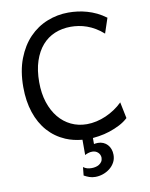

<svg xmlns="http://www.w3.org/2000/svg" viewBox="-101 -798 865 1106"><g transform="rotate(-10 331.0 -245.5)"><path d="M600.6 -68.4Q579.1 -48.3 550.3 -33.4Q521.5 -18.6 490 -8.3Q458.5 2 426.3 6.8Q407.7 9.8 390.6 11.2V46.4Q395.5 45.4 400.6 44.7Q405.8 43.9 414.1 43.9Q430.7 43.9 444.8 50Q459 56.2 469.2 67.1Q479.5 78.1 485.1 93.5Q490.7 108.9 490.7 127Q490.7 151.9 479.5 171.9Q468.3 191.9 450.2 205.8Q432.1 219.7 410.2 227.1Q388.2 234.4 366.2 234.4Q347.2 234.4 331.3 228.8Q315.4 223.1 300.3 214.8L305.2 166Q315.9 173.8 327.1 177.2Q338.4 180.7 354 180.7Q364.7 180.7 376.2 178.2Q387.7 175.8 397.2 169.9Q406.7 164.1 413.1 154.8Q419.4 145.5 419.9 131.8Q419.4 112.8 406 100.3Q392.6 87.9 372.6 87.9Q360.8 87.9 349.1 91.6Q337.4 95.2 329.6 100.1V10.7Q276.9 5.9 232.9 -12.7Q173.8 -38.1 132.3 -84.7Q90.8 -131.3 68.6 -197.8Q46.4 -264.2 46.4 -346.7Q46.4 -440.9 73.7 -512Q101.1 -583 146.7 -630.4Q192.4 -677.7 252 -701.4Q311.5 -725.1 376 -725.1Q402.3 -725.1 429.7 -721.7Q457 -718.3 484.6 -710.4Q512.2 -702.6 539.6 -689.5Q566.9 -676.3 593.3 -656.7L564 -568.8Q541 -589.4 517.1 -603.5Q493.2 -617.7 469.2 -626.2Q445.3 -634.8 421.6 -638.4Q397.9 -642.1 376 -642.1Q324.7 -642.1 281.7 -624.3Q238.8 -606.4 207.8 -570.8Q176.8 -535.2 159.2 -482.2Q141.6 -429.2 141.6 -358.9Q141.6 -293 158.9 -240.2Q176.3 -187.5 206.8 -150.4Q237.3 -113.3 279.3 -93.3Q321.3 -73.2 371.1 -73.2Q398.9 -73.2 427.5 -79.6Q456.1 -85.9 483.4 -97.9Q510.7 -109.9 535.6 -126.5Q560.5 -143.1 581.1 -163.6Z"/></g></svg>

Font: Andika FrenchTight
Style: Regular
Weight: 400
Designer: Victor Gaultney, Annie Olsen, Julie Remington, Don Collingsworth, Eric Hays, Becca Hirsbrunner
Foundry: SIL International
Version: Version 5.000 ; Dig1 Dig4Opn Dig7 LnSpcTght